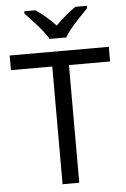

<svg xmlns="http://www.w3.org/2000/svg" viewBox="-62 -988 679 1032"><g transform="rotate(-5 278.0 -472.0)"><path d="M323 0H233V-635H10V-714H545V-635H323ZM232 -784Q219 -807 197 -833.5Q175 -860 151 -886Q127 -912 109 -931V-944H169Q195 -927 223 -903Q251 -879 276 -852Q303 -879 331 -903Q359 -927 385 -944H447V-931Q428 -912 403.5 -886Q379 -860 356.5 -833.5Q334 -807 322 -784Z"/></g></svg>

Font: Noto Sans Hebrew Droid SemiBold
Style: Regular
Weight: 600
Designer: Monotype Design Team
Foundry: Monotype Imaging Inc.
Version: Version 1.100; ttfautohint (v1.8.4.7-5d5b)